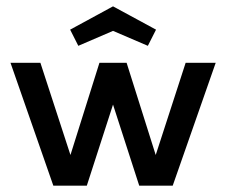

<svg xmlns="http://www.w3.org/2000/svg" viewBox="-20 -588 716 608"><path d="M337.9 -490.2 228 -442.9 202.1 -494.1 337.9 -567.9 474.1 -494.1 448.2 -442.9ZM567.9 -389.2H663.1L526.9 0H420.9L337.9 -256.8L254.9 0H148.9L13.2 -389.2H107.9L203.1 -97.2L294.9 -389.2H380.9L473.1 -97.2Z"/></svg>

Font: Neutral Grotesk
Style: Regular
Weight: 400
Designer: Nawras Khrais
Foundry: Nawras Khrais
Version: Version 1.000;PS 001.000;hotconv 1.0.88;makeotf.lib2.5.64775